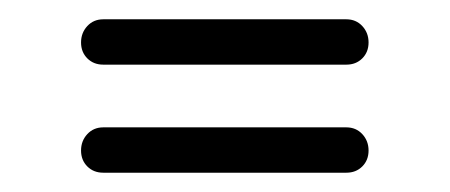

<svg xmlns="http://www.w3.org/2000/svg" viewBox="-20 -319 466 199"><path d="M339 -252H87Q77 -252 70.5 -258.5Q64 -265 64 -275Q64 -285 70.5 -292Q77 -299 87 -299H339Q349 -299 355.5 -292Q362 -285 362 -275Q362 -265 355.5 -258.5Q349 -252 339 -252ZM339 -140H87Q77 -140 70.5 -146.5Q64 -153 64 -163Q64 -173 70.5 -180Q77 -187 87 -187H339Q349 -187 355.5 -180Q362 -173 362 -163Q362 -153 355.5 -146.5Q349 -140 339 -140Z"/></svg>

Font: Flamenco
Style: Regular
Weight: 400
Designer: Luciano Vergara
Foundry: Luciano Vergara
Version: Version 1.003